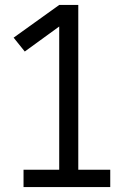

<svg xmlns="http://www.w3.org/2000/svg" viewBox="-20 -755 540 775"><path d="M75 0V-70H219V-648L80 -547L35 -603L219 -735H296V-70H425V0Z"/></svg>

Font: Iosevka Slab
Style: Regular
Weight: 400
Monospace: yes
Designer: Belleve Invis
Foundry: Belleve Invis
Version: Version 11.2.4; ttfautohint (v1.8.3)